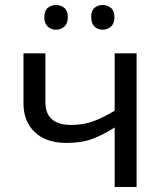

<svg xmlns="http://www.w3.org/2000/svg" viewBox="-20 -750 653 770"><path d="M162.1 -536.1V-340.8Q162.1 -249 265.1 -249Q314.9 -249 356 -264.4Q397 -279.8 439.9 -306.2V-536.1H527.8V0H439.9V-238.8Q395 -210 351.6 -193.4Q308.1 -176.8 247.1 -176.8Q165 -176.8 119.6 -220Q74.2 -263.2 74.2 -335V-536.1ZM157.7 -681.2Q157.7 -707 171.6 -718.5Q185.5 -730 204.6 -730Q223.6 -730 237.8 -718.5Q252 -707 252 -681.2Q252 -655.8 237.8 -643.3Q223.6 -630.9 204.6 -630.9Q185.5 -630.9 171.6 -643.3Q157.7 -655.8 157.7 -681.2ZM345.7 -681.2Q345.7 -707 359.1 -718.5Q372.6 -730 391.6 -730Q410.6 -730 424.8 -718.5Q439 -707 439 -681.2Q439 -655.8 424.8 -643.3Q410.6 -630.9 391.6 -630.9Q372.6 -630.9 359.1 -643.3Q345.7 -655.8 345.7 -681.2Z"/></svg>

Font: Kurinto Seri
Style: Regular
Weight: 400
Designer: Kurinto was developed by Clint Goss from a range of fonts that are compatible with the SIL Open Font License Version 1.1
Foundry: Clinton F. Goss
Version: Version 2.196; July 25, 2020